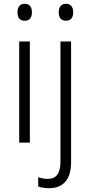

<svg xmlns="http://www.w3.org/2000/svg" viewBox="-20 -750 476 1010"><path d="M110 -730Q129 -730 138.5 -718Q148 -706 148 -686Q148 -641 110 -641Q72 -641 72 -686Q72 -706 81.5 -718Q91 -730 110 -730ZM137 -532V0H81V-532ZM289 -686Q289 -706 298.5 -718Q308 -730 327 -730Q346 -730 355.5 -718Q365 -706 365 -686Q365 -641 327 -641Q289 -641 289 -686ZM239 240Q220 240 206 237.5Q192 235 181 231V182Q205 191 233 191Q298 191 298 100V-532H354V101Q354 172 323.5 206Q293 240 239 240Z"/></svg>

Font: Noto Sans Tamil SemiCondensed Light
Style: Regular
Weight: 300
Width: 4
Designer: Jelle Bosma - Monotype Design Team
Foundry: Monotype Imaging Inc.
Version: Version 2.004; ttfautohint (v1.8.4.7-5d5b)